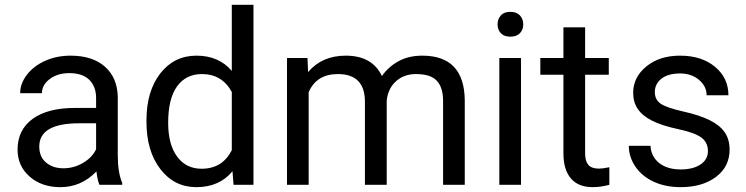

<svg xmlns="http://www.w3.org/2000/svg" viewBox="-20 -770 3109 800"><path d="M394.5 0Q386.7 -15.6 381.8 -55.7Q318.8 9.8 231.4 9.8Q153.3 9.8 103.3 -34.4Q53.2 -78.6 53.2 -146.5Q53.2 -229 116 -274.7Q178.7 -320.3 292.5 -320.3H380.4V-361.8Q380.4 -409.2 352.1 -437.3Q323.7 -465.3 268.6 -465.3Q220.2 -465.3 187.5 -440.9Q154.8 -416.5 154.8 -381.8H64Q64 -421.4 92 -458.3Q120.1 -495.1 168.2 -516.6Q216.3 -538.1 273.9 -538.1Q365.2 -538.1 417 -492.4Q468.8 -446.8 470.7 -366.7V-123.5Q470.7 -50.8 489.3 -7.8V0ZM244.6 -68.8Q287.1 -68.8 325.2 -90.8Q363.3 -112.8 380.4 -147.9V-256.3H309.6Q143.6 -256.3 143.6 -159.2Q143.6 -116.7 171.9 -92.8Q200.2 -68.8 244.6 -68.8Z M590.3 -268.6Q590.3 -390.1 647.9 -464.1Q705.6 -538.1 798.8 -538.1Q891.6 -538.1 945.8 -474.6V-750H1036.1V0H953.1L948.7 -56.6Q894.5 9.8 797.9 9.8Q706.1 9.8 648.2 -65.4Q590.3 -140.6 590.3 -261.7ZM680.7 -258.3Q680.7 -168.5 717.8 -117.7Q754.9 -66.9 820.3 -66.9Q906.2 -66.9 945.8 -144V-386.7Q905.3 -461.4 821.3 -461.4Q754.9 -461.4 717.8 -410.2Q680.7 -358.9 680.7 -258.3Z M1261.2 -528.3 1263.7 -469.7Q1321.8 -538.1 1420.4 -538.1Q1531.2 -538.1 1571.3 -453.1Q1597.7 -491.2 1639.9 -514.6Q1682.1 -538.1 1739.7 -538.1Q1913.6 -538.1 1916.5 -354V0H1826.2V-348.6Q1826.2 -405.3 1800.3 -433.3Q1774.4 -461.4 1713.4 -461.4Q1663.1 -461.4 1629.9 -431.4Q1596.7 -401.4 1591.3 -350.6V0H1500.5V-346.2Q1500.5 -461.4 1387.7 -461.4Q1298.8 -461.4 1266.1 -385.7V0H1175.8V-528.3Z M2150.9 0H2060.5V-528.3H2150.9ZM2053.2 -668.5Q2053.2 -690.4 2066.7 -705.6Q2080.1 -720.7 2106.4 -720.7Q2132.8 -720.7 2146.5 -705.6Q2160.2 -690.4 2160.2 -668.5Q2160.2 -646.5 2146.5 -631.8Q2132.8 -617.2 2106.4 -617.2Q2080.1 -617.2 2066.7 -631.8Q2053.2 -646.5 2053.2 -668.5Z M2418 -656.2V-528.3H2516.6V-458.5H2418V-130.9Q2418 -99.1 2431.2 -83.3Q2444.3 -67.4 2476.1 -67.4Q2491.7 -67.4 2519 -73.2V0Q2483.4 9.8 2449.7 9.8Q2389.2 9.8 2358.4 -26.9Q2327.6 -63.5 2327.6 -130.9V-458.5H2231.4V-528.3H2327.6V-656.2Z M2929.7 -140.1Q2929.7 -176.8 2902.1 -197Q2874.5 -217.3 2805.9 -231.9Q2737.3 -246.6 2697 -267.1Q2656.7 -287.6 2637.5 -315.9Q2618.2 -344.2 2618.2 -383.3Q2618.2 -448.2 2673.1 -493.2Q2728 -538.1 2813.5 -538.1Q2903.3 -538.1 2959.2 -491.7Q3015.1 -445.3 3015.1 -373H2924.3Q2924.3 -410.2 2892.8 -437Q2861.3 -463.9 2813.5 -463.9Q2764.2 -463.9 2736.3 -442.4Q2708.5 -420.9 2708.5 -386.2Q2708.5 -353.5 2734.4 -336.9Q2760.3 -320.3 2827.9 -305.2Q2895.5 -290 2937.5 -269Q2979.5 -248 2999.8 -218.5Q3020 -189 3020 -146.5Q3020 -75.7 2963.4 -33Q2906.7 9.8 2816.4 9.8Q2752.9 9.8 2704.1 -12.7Q2655.3 -35.2 2627.7 -75.4Q2600.1 -115.7 2600.1 -162.6H2690.4Q2692.9 -117.2 2726.8 -90.6Q2760.7 -64 2816.4 -64Q2867.7 -64 2898.7 -84.7Q2929.7 -105.5 2929.7 -140.1Z"/></svg>

Font: Vazir
Style: Regular
Weight: 400
Designer: Saber Rastikerdar
Foundry: Saber Rastikerdar
Version: Version 30.0.0